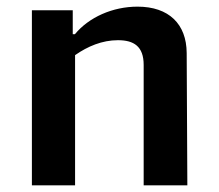

<svg xmlns="http://www.w3.org/2000/svg" viewBox="-20 -558 660 578"><path d="M544 0 542 -398.5C541.5 -485.5 488.5 -538 394 -538C319 -538 247.5 -506 205.5 -455H199V-527H76V0H206V-392C244 -418.5 287.5 -437 335 -437C383 -437 412.5 -418.5 412.5 -362.5V0Z"/></svg>

Font: Monaspace Argon SemiBold
Style: Regular
Weight: 600
Designer: Riley Cran & the Lettermatic Team
Foundry: Lettermatic
Version: Version 1.000 (Monaspace Argon)